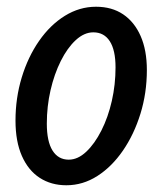

<svg xmlns="http://www.w3.org/2000/svg" viewBox="-20 -540 481 570"><path d="M177 10Q132 10 98 -12Q64 -34 45 -77Q26 -120 26 -182Q26 -249 44.5 -310Q63 -371 96 -418.5Q129 -466 172.5 -493Q216 -520 265 -520Q312 -520 345.5 -497.5Q379 -475 397.5 -433Q416 -391 416 -332Q416 -264 397 -202.5Q378 -141 345 -93Q312 -45 269 -17.5Q226 10 177 10ZM184 -66Q211 -66 236 -89.5Q261 -113 281 -152.5Q301 -192 312 -240.5Q323 -289 323 -340Q323 -391 306 -417.5Q289 -444 257 -444Q230 -444 205 -421Q180 -398 160.5 -359Q141 -320 130 -272Q119 -224 119 -173Q119 -120 136 -93Q153 -66 184 -66Z"/></svg>

Font: Instrument Sans Condensed Medium
Style: Italic
Weight: 500
Width: 3
Italic angle: -13°
Designer: Rodrigo Fuenzalida
Foundry: fragTYPE
Version: Version 1.000;gftools[0.9.28]